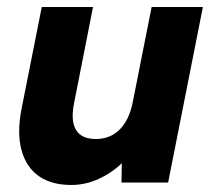

<svg xmlns="http://www.w3.org/2000/svg" viewBox="-20 -520 604 547"><path d="M459 0H326L327 -55Q298 -27 260.5 -10Q223 7 183 7Q127 7 91 -18Q55 -43 41.5 -91.5Q28 -140 41 -208L99 -500H245L191 -226Q181 -176 196.5 -150Q212 -124 253 -124Q294 -124 321 -151Q348 -178 358 -228L412 -500H558Z"/></svg>

Font: Albert Sans ExtraBold
Style: Italic
Weight: 800
Italic angle: -11.25°
Designer: Andreas Rasmussen
Foundry: a.Foundry
Version: Version 1.025